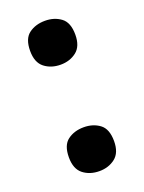

<svg xmlns="http://www.w3.org/2000/svg" viewBox="-114 -613 514 683"><g transform="rotate(-20 142.5 -271.5)"><path d="M57 -473Q57 -519 82 -537.5Q107 -556 143 -556Q178 -556 203 -537.5Q228 -519 228 -473Q228 -429 203 -409.5Q178 -390 143 -390Q107 -390 82 -409.5Q57 -429 57 -473ZM57 -70Q57 -116 82 -134.5Q107 -153 143 -153Q178 -153 203 -134.5Q228 -116 228 -70Q228 -26 203 -6.5Q178 13 143 13Q107 13 82 -6.5Q57 -26 57 -70Z"/></g></svg>

Font: Noto Sans Bamum
Style: Bold
Weight: 700
Designer: Monotype Design Team
Foundry: Monotype Imaging Inc.
Version: Version 2.002; ttfautohint (v1.8.4.7-5d5b)